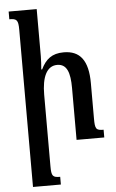

<svg xmlns="http://www.w3.org/2000/svg" viewBox="-64 -803 661 1091"><g transform="rotate(-5 266.0 -257.5)"><path d="M507 -44C464 -44 458 -52 458 -112V-314C458 -444 412 -502 319 -502C252 -502 216 -472 189 -416H184C186 -441 188 -466 188 -492V-760H28V-716C70 -716 79 -708 79 -652V245H238V201C195 201 188 193 188 136V-272C188 -371 216 -434 276 -434C332 -434 349 -383 349 -296V0H507Z"/></g></svg>

Font: Noto Serif Armenian Condensed Semi
Style: Regular
Weight: 600
Width: 3
Designer: Monotype Design Team
Foundry: Monotype Imaging Inc.
Version: Version 1.901